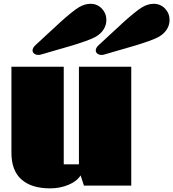

<svg xmlns="http://www.w3.org/2000/svg" viewBox="-20 -991 925 1025"><path d="M41 0ZM170.4 -751Q187.5 -766.6 231.4 -807.4Q275.4 -848.1 299.6 -870.4Q323.7 -892.6 354.2 -917.7Q384.8 -942.9 401.9 -952.6Q433.1 -970.7 462.9 -970.7Q499.5 -970.7 523.7 -945.1Q547.9 -919.4 547.9 -883.8Q547.9 -858.4 533.7 -835Q519.5 -811.5 491.2 -794.9Q473.6 -784.7 436.5 -771.5Q399.4 -758.3 366 -748.3Q332.5 -738.3 278.8 -723.1Q225.1 -708 200.2 -700.2Q193.4 -697.8 184.6 -697.8Q171.4 -697.8 162.6 -704.6Q153.8 -711.4 153.8 -721.7Q153.8 -736.3 170.4 -751ZM507.8 -751Q524.9 -766.6 568.8 -807.4Q612.8 -848.1 637 -870.4Q661.1 -892.6 691.7 -917.7Q722.2 -942.9 739.3 -952.6Q770.5 -970.7 800.3 -970.7Q836.9 -970.7 861.1 -945.1Q885.3 -919.4 885.3 -883.8Q885.3 -858.4 871.1 -835Q856.9 -811.5 828.6 -794.9Q811 -784.7 773.9 -771.5Q736.8 -758.3 703.4 -748.3Q669.9 -738.3 616.2 -723.1Q562.5 -708 537.6 -700.2Q530.8 -697.8 522 -697.8Q508.8 -697.8 500 -704.6Q491.2 -711.4 491.2 -721.7Q491.2 -736.3 507.8 -751ZM248 14.6Q147.9 14.6 94.5 -33Q41 -80.6 41 -175.8V-634.8H320.3V-113.8H401.4V-634.8H680.7V0H428.2L410.2 -54.7Q390.6 -22.9 345.2 -4.2Q299.8 14.6 248 14.6Z"/></svg>

Font: Coda ExtraBold
Style: Regular
Weight: 800
Version: Version 2.001; ttfautohint (v0.8) -r 50 -G 200 -x